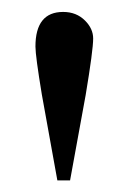

<svg xmlns="http://www.w3.org/2000/svg" viewBox="-20 -697 220 325"><path d="M40 -618.2Q40 -676.8 86.9 -676.8Q109.4 -676.8 124 -662.1Q137.7 -648.4 137.7 -631.8Q137.7 -612.3 125 -536.1L98.6 -391.6H77.1L50.8 -537.1Q40 -602.5 40 -618.2Z"/></svg>

Font: Menaion Unicode
Style: Regular
Weight: 400
Designer: Aleksandr Andreev
Foundry: Ponomar Technologies, Inc.
Version: 2.0